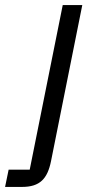

<svg xmlns="http://www.w3.org/2000/svg" viewBox="-107 -536 380 756"><path d="M-87 200H-20C50 200 80 168 94 98L217 -516H140L10 132H-73Z"/></svg>

Font: Braiins Sans
Style: Italic
Weight: 400
Italic angle: -11.31°
Designer: Mike Abbink, Paul van der Laan, Pieter van Rosmalen, Jiri Chlebus, Lubos Buracinsky
Foundry: Bold Monday, Sudetype
Version: Version 1.000;hotconv 1.0.109;makeotfexe 2.5.65596